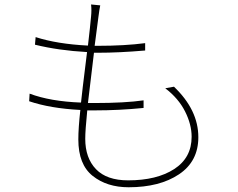

<svg xmlns="http://www.w3.org/2000/svg" viewBox="-20 -791 1040 839"><path d="M702.1 -405.3 740.2 -412.1Q846.7 -310.5 846.7 -191.4Q846.7 -85.9 762.2 -29.3Q677.7 27.3 542 27.3Q447.3 27.3 384.8 -22.5Q322.3 -72.3 322.3 -181.6Q322.3 -231.4 331.1 -310.5Q199.2 -317.4 107.4 -348.6L109.4 -381.8Q200.2 -347.7 334 -342.8Q336.9 -375 360.4 -563.5Q236.3 -570.3 132.8 -595.7L135.7 -628.9Q229.5 -598.6 364.3 -591.8Q374 -673.8 377.9 -718.8Q380.9 -747.1 377.9 -771.5L418 -767.6Q414.1 -749 410.2 -717.8Q404.3 -669.9 393.6 -590.8H406.2Q525.4 -590.8 614.3 -602.5V-570.3Q500 -560.5 407.2 -560.5H390.6Q371.1 -400.4 364.3 -340.8H392.6Q526.4 -340.8 607.4 -352.5V-319.3Q501 -308.6 393.6 -308.6H361.3Q352.5 -220.7 352.5 -184.6Q352.5 -100.6 399.4 -51.8Q446.3 -2.9 540 -2.9Q665 -2.9 741.2 -52.2Q817.4 -101.6 817.4 -193.4Q817.4 -247.1 788.6 -304.2Q759.8 -361.3 702.1 -405.3Z"/></svg>

Font: GenEi Gothic M ExtraLight
Style: Regular
Weight: 200
Designer: o_tamon (Modified); [Source Han Sans]
Ryoko NISHIZUKA  (kana & ideographs); Paul D. Hunt (Latin, Greek & Cyrillic); Wenl
Version: Version 1.1a;Original Version 1.004